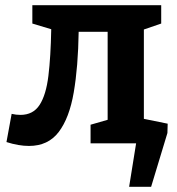

<svg xmlns="http://www.w3.org/2000/svg" viewBox="-20 -554 685 742"><path d="M92 10Q52 10 5 -5L25 -114Q42 -110 59 -110Q108 -110 133 -148.5Q158 -187 167 -260.5Q176 -334 178 -441L105 -463V-534H603V-463L536 -440V-91L603 -72V0H330V-72L396 -91V-431H284Q282 -296 265 -197Q248 -98 207 -44Q166 10 92 10ZM461 -110 628 -76 627 -40 564 168H479L506 0H438Z"/></svg>

Font: Bitter
Style: Bold
Weight: 700
Designer: Sol Matas, and Bitter project Authors
Foundry: Sol Matas
Version: Version 2.001